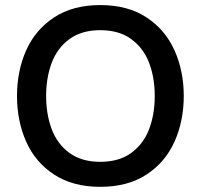

<svg xmlns="http://www.w3.org/2000/svg" viewBox="-20 -720 784 750"><path d="M46.4 -345.2Q46.4 -442.9 82.3 -523.4Q118.2 -604 191.4 -652.1Q264.6 -700.2 371.6 -700.2Q479 -700.2 552.2 -652.1Q625.5 -604 661.6 -523.4Q697.8 -442.9 697.8 -345.2Q697.8 -247.1 661.6 -166.5Q625.5 -85.9 552.2 -38.1Q479 9.8 371.6 9.8Q264.6 9.8 191.4 -38.1Q118.2 -85.9 82.3 -166.5Q46.4 -247.1 46.4 -345.2ZM584.5 -345.2Q584.5 -416.5 562.5 -474.4Q540.5 -532.2 492.9 -567.1Q445.3 -602.1 371.6 -602.1Q298.3 -602.1 251 -567.1Q203.6 -532.2 181.9 -474.4Q160.2 -416.5 160.2 -345.2Q160.2 -273.4 181.9 -215.6Q203.6 -157.7 251 -122.8Q298.3 -87.9 371.6 -87.9Q445.3 -87.9 492.9 -122.8Q540.5 -157.7 562.5 -215.6Q584.5 -273.4 584.5 -345.2Z"/></svg>

Font: Acari Sans SemiBold
Style: Regular
Weight: 600
Designer: Alfredo Marco Pradil and Stefan Peev
Foundry: Hanken Design Co.
Version: Version 1.045;January 11, 2019;FontCreator 11.5.0.2425 64-bi